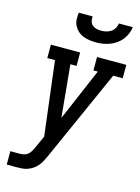

<svg xmlns="http://www.w3.org/2000/svg" viewBox="-139 -1032 811 1109"><g transform="rotate(15 266.5 -477.5)"><path d="M15 0V-80H70Q83 -80 96.5 -83Q110 -86 120.5 -95Q131 -104 137.5 -116.5Q144 -129 150 -141L182 -212L128 -655H82V-735H257V-655H220L250 -342L384 -655H358V-735H533V-655H476L232 -109Q224 -92 216 -76.5Q208 -61 196 -47Q184 -33 169 -23Q154 -13 137 -7.5Q120 -2 103.5 -1Q87 0 70 0ZM329 -815Q309 -815 289 -818Q269 -821 251.5 -828Q234 -835 220 -848Q206 -861 197.5 -878Q189 -895 188 -915Q187 -935 190 -955H273Q271 -941 274.5 -927Q278 -913 288 -904Q298 -895 312 -891.5Q326 -888 341 -888Q356 -888 371 -891.5Q386 -895 399 -903.5Q412 -912 420 -926Q428 -940 430 -955H513Q510 -934 502 -914.5Q494 -895 480.5 -878Q467 -861 448.5 -848.5Q430 -836 410 -828.5Q390 -821 369.5 -818Q349 -815 329 -815Z"/></g></svg>

Font: Iosevka Slab Medium Oblique
Style: Regular
Weight: 500
Italic angle: -9°
Monospace: yes
Designer: Belleve Invis
Foundry: Belleve Invis
Version: Version 11.1.1; ttfautohint (v1.8.3)